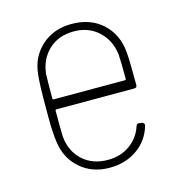

<svg xmlns="http://www.w3.org/2000/svg" viewBox="-84 -584 625 667"><g transform="rotate(-15 229.0 -250.5)"><path d="M358 -108Q361 -117 370 -115L379 -114Q383 -113 385.5 -110Q388 -107 387 -102Q373 -52 331 -22Q289 8 231 8Q168 8 125.5 -29.5Q83 -67 75 -127Q70 -162 70 -217V-251Q70 -336 74 -370Q80 -431 123 -470Q166 -509 231 -509Q299 -509 342 -469.5Q385 -430 391 -366Q394 -335 394 -246Q394 -236 384 -236H104Q100 -236 100 -232Q100 -162 101 -138Q106 -85 141.5 -52.5Q177 -20 232 -20Q278 -20 311.5 -44Q345 -68 358 -108ZM101 -364Q100 -339 100 -276Q100 -272 104 -272H360Q364 -272 364 -276Q364 -339 362 -364Q356 -416 320.5 -449Q285 -482 232 -482Q177 -482 142 -449.5Q107 -417 101 -364Z"/></g></svg>

Font: Barlow Semi Condensed Thin
Style: Regular
Weight: 250
Width: 4
Designer: Jeremy Tribby
Foundry: Tribby Type
Version: Version 1.408